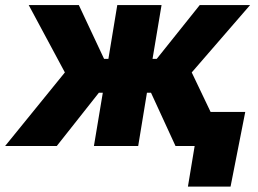

<svg xmlns="http://www.w3.org/2000/svg" viewBox="-50 -562 992 739"><path d="M-30.3 0 199.7 -283.2 60.5 -542.5H253.4L350.6 -335.4H367.2L401.4 -542.5H571.8L537.1 -335.4H553.2L718.8 -542.5H912.6L688 -283.2L823.2 0H625.5L531.2 -205.1H515.6L481.9 0H311.5L345.7 -205.1H330.6L168.5 0ZM673.3 156.2 699.2 0H654.8L676.8 -131.3H894L837.4 156.2Z"/></svg>

Font: Inter 16pt ExtraBold
Style: Italic
Weight: 800
Italic angle: -9.3988°
Version: Version 4.001;git-66647c0bb